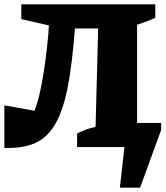

<svg xmlns="http://www.w3.org/2000/svg" viewBox="-42 -677 765 884"><path d="M510 187 531 0H313V-62Q334 -73 354.5 -80.5Q375 -88 398 -93L410 -546H303Q291 -387 270.5 -279.5Q250 -172 214 -108.5Q178 -45 121 -19Q64 7 -22 4V-192L117 -167Q133 -209 145 -266.5Q157 -324 166 -390Q175 -456 181 -525L183 -560L56 -589V-657H673V-595Q656 -587 636 -579.5Q616 -572 589 -563V-111H700V-79L603 187Z"/></svg>

Font: Piazzolla SC ExtraBold
Style: Regular
Weight: 800
Designer: Juan Pablo del Peral
Foundry: Huerta Tipografica
Version: Version 1.330